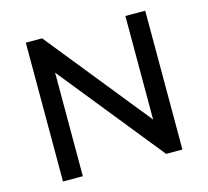

<svg xmlns="http://www.w3.org/2000/svg" viewBox="-101 -818 1014 935"><g transform="rotate(-15 406.0 -350.0)"><path d="M607 -700V-178L187 -700H105V0H205V-522L625 0H707V-700Z"/></g></svg>

Font: AWKNG-Font Medium
Style: Regular
Weight: 500
Designer: Awakening Church
Foundry: Awakening Church
Version: Version 1.700;PS 001.700;hotconv 1.0.88;makeotf.lib2.5.64775